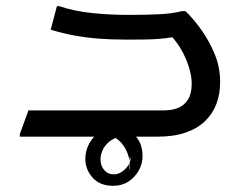

<svg xmlns="http://www.w3.org/2000/svg" viewBox="-20 -442 792 621"><path d="M44 -8 72 -85H511Q536 -85 556 -93Q576 -101 588 -120Q600 -139 600 -171Q600 -209 579 -256.5Q558 -304 518 -342L567 -327Q537 -321 516.5 -318.5Q496 -316 474 -315Q452 -314 416 -314H380Q340 -314 300 -317Q260 -320 221.5 -327Q183 -334 144 -346L164 -422H172Q219 -406 276 -400Q333 -394 384 -394H416Q455 -394 496.5 -396Q538 -398 568 -406H580Q605 -382 630.5 -346.5Q656 -311 674 -268Q692 -225 692 -177Q692 -138 680 -106Q668 -74 643 -50Q618 -26 580 -13Q542 0 490 0H44ZM356 -30Q388 -30 414.5 -5.5Q441 19 441 63Q441 88 428.5 110Q416 132 395 145.5Q374 159 346 159Q303 159 279.5 132.5Q256 106 256 72Q256 45 269 21.5Q282 -2 305 -16Q328 -30 356 -30ZM388 1Q360 -1 341.5 10.5Q323 22 314 39.5Q305 57 305 73Q305 94 317 108Q329 122 348 122Q363 122 376.5 112Q390 102 397.5 88.5Q405 75 400 64L397 113Q402 92 398 73Q394 54 385 38Q376 22 363 11Q350 0 336 -5Z"/></svg>

Font: Kufam
Style: Italic
Weight: 400
Italic angle: -11°
Designer: Artur Schmal
Foundry: Original Type
Version: Version 1.301; ttfautohint (v1.8.3)